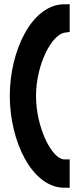

<svg xmlns="http://www.w3.org/2000/svg" viewBox="-20 -715 370 901"><path d="M307 166V33H282C224 33 149 -116 149 -265C149 -411 223 -555 285 -562L307 -565V-695H282C130 -695 26 -478 26 -265C26 -52 130 166 282 166Z"/></svg>

Font: Charger
Style: Hemi
Weight: 900
Designer: Jasper
Foundry: Cannot Into Space Fonts
Version: Version 0.99